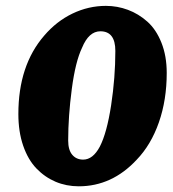

<svg xmlns="http://www.w3.org/2000/svg" viewBox="-20 -637 600 664"><path d="M43.5 -242.7Q43.5 -410.6 132.8 -513.7Q175.3 -563.5 230.7 -590.1Q286.1 -616.7 346.2 -616.7Q385.7 -616.7 422.4 -603Q459 -589.4 489.5 -562.3Q520 -535.2 538.3 -489.3Q556.6 -443.4 556.6 -384.8Q556.6 -291.5 529.5 -213.9Q502.4 -136.2 452.6 -84.5Q367.2 7.3 252.4 7.3Q209.5 7.3 172.1 -8.5Q134.8 -24.4 105.7 -54.7Q76.7 -85 60.1 -133.3Q43.5 -181.6 43.5 -242.7ZM267.6 -85Q301.3 -85 325.2 -129.9Q349.6 -177.2 364.3 -272.9Q378.9 -368.7 378.9 -460.9Q378.9 -528.8 327.1 -528.8Q287.1 -528.8 263.7 -471.7Q240.7 -423.8 228.3 -329.1Q215.8 -234.4 215.8 -150.9Q215.8 -118.2 230 -101.6Q244.1 -85 267.6 -85Z"/></svg>

Font: Cooper* ExtraBold
Style: Italic
Weight: 800
Italic angle: -7°
Designer: Owen Earl
Foundry: indestructible type*
Version: Version 0.001